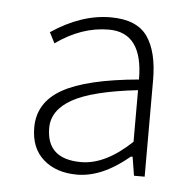

<svg xmlns="http://www.w3.org/2000/svg" viewBox="-37 -844 441 438"><g transform="rotate(5 183.5 -625.0)"><path d="M154.3 -442.4Q106.4 -442.4 77.1 -468.3Q47.9 -494.1 47.9 -541Q47.9 -598.6 102.5 -629.4Q157.2 -660.2 276.4 -670.9Q276.4 -778.3 198.2 -778.3Q135.7 -778.3 77.1 -736.3L64.5 -760.7Q132.8 -806.6 200.2 -806.6Q259.8 -806.6 284.2 -772Q308.6 -737.3 308.6 -671.9V-451.2H284.2L277.3 -494.1H273.4Q211.9 -442.4 154.3 -442.4ZM161.1 -471.7Q216.8 -471.7 276.4 -528.3V-646.5Q172.9 -634.8 127.4 -609.4Q82 -584 82 -543Q82 -471.7 161.1 -471.7Z"/></g></svg>

Font: Gen Shin Gothic ExtraLight
Style: Regular
Weight: 100
Designer: [Source Han Sans]
Ryoko NISHIZUKA  (kana & ideographs); Paul D. Hunt (Latin, Greek & Cyrillic); Wenlong ZHANG  (bopomofo
Version: Version 1.002.20150607